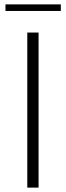

<svg xmlns="http://www.w3.org/2000/svg" viewBox="-20 -856 300 876"><path d="M156 0H104.5V-707.5H156ZM5 -836H257.5V-806H5Z"/></svg>

Font: LatoLatin Light
Style: Regular
Weight: 300
Designer: Lukasz Dziedzic with Adam Twardoch and Botio Nikoltchev
Foundry: tyPoland Lukasz Dziedzic
Version: Version 2.015; 2015-08-06; http://www.latofonts.com/